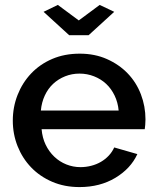

<svg xmlns="http://www.w3.org/2000/svg" viewBox="-20 -750 635 780"><path d="M215 -730 300 -667 385 -730 444 -702 340 -607H261L157 -702ZM303 10Q242 10 192 -11.5Q142 -33 106.5 -70Q71 -107 51.5 -156Q32 -205 32 -260Q32 -315 51.5 -364.5Q71 -414 106.5 -451.5Q142 -489 192 -510.5Q242 -532 304 -532Q365 -532 414.5 -510Q464 -488 499 -451.5Q534 -415 552.5 -366.5Q571 -318 571 -265Q571 -253 570 -242.5Q569 -232 568 -225H149Q152 -190 165.5 -162Q179 -134 200.5 -113.5Q222 -93 249.5 -82Q277 -71 307 -71Q329 -71 350.5 -76.5Q372 -82 390 -92.5Q408 -103 422 -118Q436 -133 444 -151L538 -124Q511 -65 448.5 -27.5Q386 10 303 10ZM462 -301Q459 -334 445.5 -362Q432 -390 411 -409.5Q390 -429 362 -440Q334 -451 303 -451Q272 -451 244.5 -440Q217 -429 196 -409.5Q175 -390 162 -362Q149 -334 146 -301Z"/></svg>

Font: IngvarSans
Style: Regular
Weight: 600
Version: Version 3.000